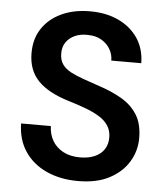

<svg xmlns="http://www.w3.org/2000/svg" viewBox="-52 -759 710 817"><g transform="rotate(5 303.0 -350.0)"><path d="M311 12Q235 12 176 -15Q117 -42 83.5 -92Q50 -142 49 -211H176Q177 -176 193 -148.5Q209 -121 239 -105Q269 -89 311 -89Q347 -89 373.5 -100.5Q400 -112 414 -133.5Q428 -155 428 -184Q428 -213 414 -234.5Q400 -256 374.5 -271.5Q349 -287 315.5 -299.5Q282 -312 242 -324Q153 -351 110 -396Q67 -441 67 -514Q67 -575 96.5 -619Q126 -663 178.5 -687.5Q231 -712 300 -712Q370 -712 422.5 -687Q475 -662 505 -617.5Q535 -573 536 -511H408Q408 -537 395 -559.5Q382 -582 357.5 -596.5Q333 -611 298 -611Q268 -612 244.5 -601.5Q221 -591 207 -571.5Q193 -552 193 -523Q193 -495 206 -476.5Q219 -458 243 -445.5Q267 -433 298.5 -422Q330 -411 368 -398Q420 -381 462.5 -356.5Q505 -332 530 -293Q555 -254 555 -192Q555 -138 527 -91.5Q499 -45 445 -16.5Q391 12 311 12Z"/></g></svg>

Font: DM Sans 9pt SemiBold
Style: Regular
Weight: 600
Version: Version 4.004;gftools[0.9.30]